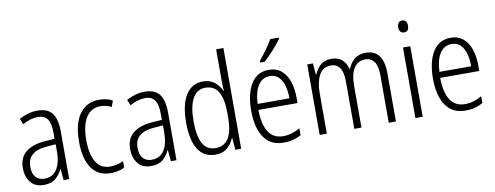

<svg xmlns="http://www.w3.org/2000/svg" viewBox="-63 -1091 3677 1426"><g transform="rotate(-10 1775.0 -377.5)"><path d="M219 -542Q295 -542 329.5 -497.5Q364 -453 364 -359V0H322L314 -85H312Q293 -44 261 -17Q229 10 172 10Q106 10 72.5 -33Q39 -76 39 -139Q39 -219 90.5 -260.5Q142 -302 238 -309L309 -314V-355Q309 -431 286 -463Q263 -495 214 -495Q161 -495 99 -461L81 -504Q112 -522 147 -532Q182 -542 219 -542ZM244 -267Q95 -257 95 -140Q95 -88 119 -61.5Q143 -35 185 -35Q247 -35 278.5 -84Q310 -133 310 -216V-272Z M677 10Q581 10 532.5 -61Q484 -132 484 -261Q484 -396 536.5 -469Q589 -542 684 -542Q742 -542 785 -519L768 -473Q728 -493 686 -493Q616 -493 577.5 -434Q539 -375 539 -262Q539 -159 573.5 -99Q608 -39 681 -39Q707 -39 732 -45Q757 -51 781 -62V-14Q736 10 677 10Z M1028 -542Q1104 -542 1138.5 -497.5Q1173 -453 1173 -359V0H1131L1123 -85H1121Q1102 -44 1070 -17Q1038 10 981 10Q915 10 881.5 -33Q848 -76 848 -139Q848 -219 899.5 -260.5Q951 -302 1047 -309L1118 -314V-355Q1118 -431 1095 -463Q1072 -495 1023 -495Q970 -495 908 -461L890 -504Q921 -522 956 -532Q991 -542 1028 -542ZM1053 -267Q904 -257 904 -140Q904 -88 928 -61.5Q952 -35 994 -35Q1056 -35 1087.5 -84Q1119 -133 1119 -216V-272Z M1466 10Q1381 10 1336.5 -59Q1292 -128 1292 -262Q1292 -398 1338 -470Q1384 -542 1467 -542Q1520 -542 1555 -513.5Q1590 -485 1606 -446H1609Q1608 -468 1607 -488.5Q1606 -509 1606 -527V-760H1661V0H1617L1610 -89H1606Q1589 -48 1555.5 -19Q1522 10 1466 10ZM1475 -38Q1542 -38 1574 -90.5Q1606 -143 1606 -240V-286Q1606 -386 1574.5 -439.5Q1543 -493 1476 -493Q1413 -493 1380.5 -433.5Q1348 -374 1348 -261Q1348 -153 1378.5 -95.5Q1409 -38 1475 -38Z M1964 -542Q2022 -542 2059.5 -509.5Q2097 -477 2114.5 -422.5Q2132 -368 2132 -303V-262H1837Q1838 -152 1875 -95Q1912 -38 1986 -38Q2050 -38 2113 -75V-23Q2084 -7 2052 1.5Q2020 10 1982 10Q1914 10 1870 -24Q1826 -58 1804.5 -120Q1783 -182 1783 -264Q1783 -391 1829 -466.5Q1875 -542 1964 -542ZM1964 -495Q1909 -495 1876.5 -448Q1844 -401 1839 -307H2079Q2079 -359 2067 -402Q2055 -445 2029.5 -470Q2004 -495 1964 -495ZM2080 -757Q2065 -735 2041.5 -707Q2018 -679 1992 -652Q1966 -625 1945 -606H1910V-617Q1940 -654 1967.5 -692Q1995 -730 2015 -765H2080Z M2695 -542Q2759 -542 2793.5 -498.5Q2828 -455 2828 -363V0H2774V-357Q2774 -430 2749.5 -462Q2725 -494 2684 -494Q2627 -494 2597.5 -448Q2568 -402 2568 -316V0H2514V-352Q2514 -430 2490 -462Q2466 -494 2425 -494Q2363 -494 2335 -441Q2307 -388 2307 -307V0H2253V-532H2296L2303 -446H2306Q2322 -485 2352.5 -513.5Q2383 -542 2436 -542Q2487 -542 2516.5 -514.5Q2546 -487 2556 -445H2560Q2579 -490 2611 -516Q2643 -542 2695 -542Z M3003 -731Q3022 -731 3031 -718.5Q3040 -706 3040 -686Q3040 -641 3003 -641Q2985 -641 2975.5 -653Q2966 -665 2966 -686Q2966 -706 2975 -718.5Q2984 -731 3003 -731ZM3030 -532V0H2975V-532Z M3335 -542Q3393 -542 3430.5 -509.5Q3468 -477 3485.5 -422.5Q3503 -368 3503 -303V-262H3208Q3209 -152 3246 -95Q3283 -38 3357 -38Q3421 -38 3484 -75V-23Q3455 -7 3423 1.5Q3391 10 3353 10Q3285 10 3241 -24Q3197 -58 3175.5 -120Q3154 -182 3154 -264Q3154 -391 3200 -466.5Q3246 -542 3335 -542ZM3335 -495Q3280 -495 3247.5 -448Q3215 -401 3210 -307H3450Q3450 -359 3438 -402Q3426 -445 3400.5 -470Q3375 -495 3335 -495Z"/></g></svg>

Font: Noto Sans Gujarati UI Condensed Light
Style: Regular
Weight: 300
Width: 3
Designer: Jelle Bosma - Monotype Design Team, Universal Thirst
Foundry: Monotype Imaging Inc.
Version: Version 2.106; ttfautohint (v1.8.4.7-5d5b)